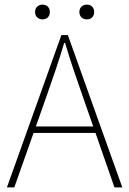

<svg xmlns="http://www.w3.org/2000/svg" viewBox="-20 -812 560 832"><path d="M10 0 246 -660H274L510 0H476L338 -396Q317 -456 298.5 -510.5Q280 -565 262 -626H258Q240 -565 221.5 -510.5Q203 -456 182 -396L42 0ZM112 -236V-264H405V-236ZM164 -728Q151 -728 141.5 -736.5Q132 -745 132 -760Q132 -775 141.5 -783.5Q151 -792 164 -792Q178 -792 187 -783.5Q196 -775 196 -760Q196 -745 187 -736.5Q178 -728 164 -728ZM356 -728Q343 -728 333.5 -736.5Q324 -745 324 -760Q324 -775 333.5 -783.5Q343 -792 356 -792Q370 -792 379 -783.5Q388 -775 388 -760Q388 -745 379 -736.5Q370 -728 356 -728Z"/></svg>

Font: SourceSans3VF
Style: Regular
Weight: 200
Designer: Paul D. Hunt
Foundry: Adobe
Version: Version 3.052;hotconv 1.1.0;makeotfexe 2.6.0